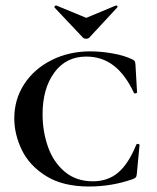

<svg xmlns="http://www.w3.org/2000/svg" viewBox="-20 -667 573 699"><path d="M461 -451Q468 -448 470 -445Q472 -442 473 -434L479 -331Q479 -328 473.5 -327Q468 -326 467 -330Q436 -396 393.5 -428.5Q351 -461 294 -461Q220 -461 177.5 -402.5Q135 -344 135 -251Q135 -189 154.5 -133Q174 -77 215.5 -42Q257 -7 318 -7Q373 -7 410.5 -39Q448 -71 476 -140Q478 -144 483 -143Q488 -142 488 -139L478 -33Q477 -25 475 -22Q473 -19 464 -15Q387 12 304 12Q209 12 148 -26Q87 -64 59.5 -121Q32 -178 32 -236Q32 -305 68 -360.5Q104 -416 167.5 -448Q231 -480 309 -480Q347 -480 390 -472.5Q433 -465 461 -451ZM179 -639 178 -641Q178 -643 180.5 -645.5Q183 -648 185 -647L294 -602L402 -647H404Q406 -647 407.5 -644.5Q409 -642 407 -640L305 -530Q301 -526 294 -526Q286 -526 282 -530Z"/></svg>

Font: Cormorant SC SemiBold
Style: Regular
Weight: 600
Designer: Christian Thalmann (Catharsis Fonts)
Version: Version 3.000